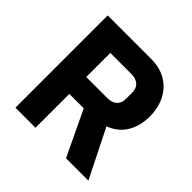

<svg xmlns="http://www.w3.org/2000/svg" viewBox="-176 -862 1027 1027"><g transform="rotate(45 337.0 -349.0)"><path d="M229 0H77V-698H408Q456 -698 495 -682Q534 -666 561.5 -636.5Q589 -607 604 -566Q619 -525 619 -475Q619 -404 587.5 -351Q556 -298 492 -274L629 0H460L338 -256H229ZM389 -384Q423 -384 442.5 -401.5Q462 -419 462 -453V-497Q462 -531 442.5 -548.5Q423 -566 389 -566H229V-384Z"/></g></svg>

Font: IBM Plex Sans Devanagari
Style: Bold
Weight: 700
Designer: Mike Abbink, Paul van der Laan, Pieter van Rosmalen, Erin McLaughlin
Foundry: Bold Monday
Version: Version 1.1